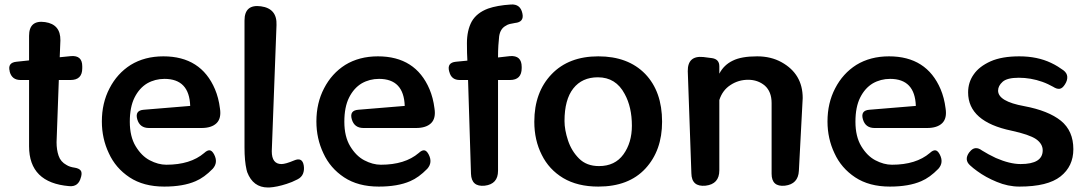

<svg xmlns="http://www.w3.org/2000/svg" viewBox="-20 -817 4821 852"><path d="M287 9Q109 -6 109 -168V-462H71Q33 -462 23 -499V-501Q13 -539 53 -543L109 -549V-658Q109 -729 180 -719Q249 -709 248 -638L245 -563L295 -568Q345 -572 345 -523V-514Q345 -462 293 -462H241L231 -186Q231 -152 240 -126Q249 -99 275 -85Q289 -76 311 -73Q330 -70 337.5 -61Q345 -52 340 -33L339 -30Q328 13 287 9Z M709 11Q617 11 555 -30Q493 -71 463 -137Q432 -202 432 -278Q432 -360 466 -425Q500 -491 560 -529Q622 -567 705 -567Q872 -567 934 -421Q942 -402 947.5 -381Q953 -360 956 -336Q963 -292 941 -270.5Q919 -249 874 -249H641Q600 -249 589 -288Q578 -327 618 -330L824 -347Q820 -467 710 -467Q668 -467 633 -447Q598 -426 577 -384Q556 -342 556 -277Q556 -211 582 -168Q608 -125 644 -106Q682 -86 718 -86Q825 -86 886 -138Q900 -151 910.5 -150Q921 -149 930 -132Q949 -96 924 -68Q886 -29 848 -13Q793 11 709 11Z M1169 15Q1103 15 1077 -53Q1076 -56 1074 -64Q1065 -103 1065 -162V-726Q1065 -799 1138 -789Q1210 -779 1207 -706L1186 -146Q1186 -89 1229 -89Q1247 -89 1285 -105Q1322 -121 1328 -82Q1331 -62 1324.5 -46Q1318 -30 1300 -21Q1275 -8 1252 -1Q1209 13 1175 15Z M1661 11Q1569 11 1507 -30Q1445 -71 1415 -137Q1384 -202 1384 -278Q1384 -360 1418 -425Q1452 -491 1512 -529Q1574 -567 1657 -567Q1824 -567 1886 -421Q1894 -402 1899.5 -381Q1905 -360 1908 -336Q1915 -292 1893 -270.5Q1871 -249 1826 -249H1593Q1552 -249 1541 -288Q1530 -327 1570 -330L1776 -347Q1772 -467 1662 -467Q1620 -467 1585 -447Q1550 -426 1529 -384Q1508 -342 1508 -277Q1508 -211 1534 -168Q1560 -125 1596 -106Q1634 -86 1670 -86Q1777 -86 1838 -138Q1852 -151 1862.5 -150Q1873 -149 1882 -132Q1901 -96 1876 -68Q1838 -29 1800 -13Q1745 11 1661 11Z M2057 -462H2020Q1983 -462 1974 -498L1973 -501Q1963 -539 2003 -543L2054 -548Q2053 -564 2052.5 -583Q2052 -602 2052 -625Q2052 -682 2073 -721Q2095 -760 2146 -779Q2166 -786 2191 -790.5Q2216 -795 2247 -797Q2289 -800 2298 -758Q2307 -719 2265 -715Q2252 -713 2242 -710.5Q2232 -708 2225 -703Q2200 -690 2195 -656Q2193 -639 2191.5 -615.5Q2190 -592 2190 -562L2243 -568Q2295 -572 2295 -520V-515Q2295 -462 2243 -462H2190V-59Q2190 0 2131 7Q2072 13 2070 -46Z M2635 11Q2543 11 2479 -27Q2416 -65 2384 -130Q2351 -195 2351 -277Q2351 -408 2428 -488Q2504 -567 2635 -567Q2767 -567 2843 -489Q2918 -411 2918 -277Q2918 -149 2844 -69Q2770 11 2635 11ZM2638 -80Q2709 -80 2746.5 -132Q2784 -184 2784 -259Q2784 -342 2752 -400Q2713 -474 2633 -474Q2563 -474 2524 -424.5Q2485 -375 2485 -280Q2485 -241 2500.5 -194Q2516 -147 2549.5 -113.5Q2583 -80 2638 -80Z M3404 -360Q3404 -410 3374 -437Q3343 -463 3300 -463Q3257 -463 3222 -440Q3186 -417 3172 -373V-61Q3172 0 3111 7Q3049 13 3048 -48L3032 -501Q3031 -571 3101 -564L3140 -559Q3172 -554 3172 -523V-490Q3192 -529 3232 -548Q3270 -567 3340 -567Q3401 -567 3448 -541Q3542 -489 3542 -382L3525 -59Q3522 0 3463 7Q3404 13 3404 -46Z M3929 11Q3837 11 3775 -30Q3713 -71 3683 -137Q3652 -202 3652 -278Q3652 -360 3686 -425Q3720 -491 3780 -529Q3842 -567 3925 -567Q4092 -567 4154 -421Q4162 -402 4167.5 -381Q4173 -360 4176 -336Q4183 -292 4161 -270.5Q4139 -249 4094 -249H3861Q3820 -249 3809 -288Q3798 -327 3838 -330L4044 -347Q4040 -467 3930 -467Q3888 -467 3853 -447Q3818 -426 3797 -384Q3776 -342 3776 -277Q3776 -211 3802 -168Q3828 -125 3864 -106Q3902 -86 3938 -86Q4045 -86 4106 -138Q4120 -151 4130.5 -150Q4141 -149 4150 -132Q4169 -96 4144 -68Q4106 -29 4068 -13Q4013 11 3929 11Z M4504 11Q4453 11 4403 -10Q4354 -30 4316 -58Q4307 -64 4299.5 -70.5Q4292 -77 4285 -83Q4257 -108 4281 -141L4283 -143Q4306 -173 4338 -149Q4365 -132 4399 -116Q4461 -89 4509 -89Q4607 -89 4607 -150Q4607 -179 4577 -200Q4547 -220 4469 -237Q4276 -277 4276 -407Q4276 -452 4301 -487Q4325 -522 4376 -545Q4426 -567 4503 -567Q4583 -567 4644 -538Q4661 -530 4674.5 -521.5Q4688 -513 4699 -505Q4715 -493 4716 -476.5Q4717 -460 4706 -443Q4695 -425 4682.5 -423Q4670 -421 4653 -432Q4642 -438 4630.5 -443.5Q4619 -449 4605 -454Q4554 -472 4501 -472Q4449 -472 4429 -454Q4409 -436 4409 -415Q4409 -367 4525 -346Q4632 -326 4688 -281Q4743 -236 4743 -155Q4743 -79 4686 -34Q4629 11 4504 11Z"/></svg>

Font: s+UCsàWOS
Style: Regular
Weight: 400
Designer: FontworksQlS√∏0¬ü¬ôs√†OS¬àe[W\~√Ñ: ZERO[P0e√∂QI¬ä0¬ÉFSW0¬ò¬ëQ√°0R¬ûO0Little White Dog0YHv}N_0^_qMagmeta0v
Version: Version 1.000; 20230222